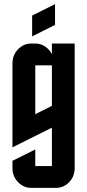

<svg xmlns="http://www.w3.org/2000/svg" viewBox="-20 -765 420 925"><path d="M134.8 -689.9 245.1 -745.1V-645L134.8 -589.8ZM149.9 -214.8 230 -254.9V-450.2H149.9ZM339.8 44.9Q339.8 84.5 313.5 112.3Q287.1 140.1 250 140.1H129.9Q93.3 140.1 66.4 111.8Q40 84 40 44.9V9.8L149.9 -44.9V35.2H230V-149.9L40 -55.2V-460Q40 -499 66.4 -526.9Q93.3 -555.2 129.9 -555.2H149.9Q187 -555.2 213.4 -527.3Q224.1 -516.6 230 -504.4V-555.2H339.8Z"/></svg>

Font: Horta
Style: Regular
Weight: 600
Width: 3
Version: Version 0.11